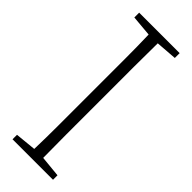

<svg xmlns="http://www.w3.org/2000/svg" viewBox="-244 -762 788 788"><g transform="rotate(45 150.0 -367.5)"><path d="M33 -707V-735H268V-707L176 -700Q175 -632 175 -563Q175 -494 175 -425V-310Q175 -241 175 -172Q175 -103 176 -35L268 -26V0H33V-26L124 -35Q126 -103 126 -172Q126 -241 126 -310V-425Q126 -493 126 -562Q126 -631 124 -699Z"/></g></svg>

Font: Source Serif Pro Light
Style: Regular
Weight: 300
Designer: Frank Grießhammer
Foundry: Adobe Systems Incorporated
Version: Version 3.001;hotconv 1.0.111;makeotfexe 2.5.65597